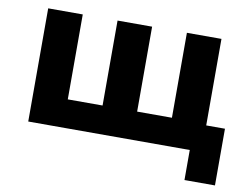

<svg xmlns="http://www.w3.org/2000/svg" viewBox="-71 -602 1098 837"><g transform="rotate(10 478.0 -184.0)"><path d="M793 133V0H78V-501H231V-125H385V-501H538V-125H692V-501H845V-118H928V133Z"/></g></svg>

Font: Nunito Sans 8pt ExtraBold
Style: Regular
Weight: 800
Version: Version 3.101;gftools[0.9.27]